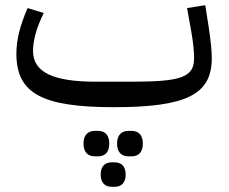

<svg xmlns="http://www.w3.org/2000/svg" viewBox="-20 -400 879 738"><path d="M474 201H485C512 201 529 186 529 152C529 118 512 103 485 103H474C448 103 430 118 430 152C430 186 448 201 474 201ZM409 318H421C446 318 463 303 463 271C463 239 446 224 421 224H409C384 224 367 239 367 271C367 303 384 318 409 318ZM345 201H356C383 201 400 186 400 152C400 118 383 103 356 103H345C319 103 301 118 301 152C301 186 319 201 345 201ZM418 12C697 12 794 -37 794 -176C794 -201 791 -237 782 -297L769 -380L699 -369L714 -286C724 -230 726 -198 726 -176C726 -104 678 -86 488 -86H348C183 -86 107 -123 107 -204C107 -246 120 -292 148 -350L86 -369C57 -302 43 -247 43 -194C43 -42 139 12 418 12Z"/></svg>

Font: IBM Plex Arabic
Style: Regular
Weight: 400
Designer: Mike Abbink, Paul van der Laan, Pieter van Rosmalen, Wael Morcos, Khajak Apelian
Foundry: Bold Monday
Version: Version 1.0